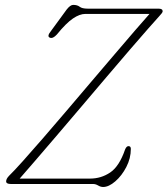

<svg xmlns="http://www.w3.org/2000/svg" viewBox="-20 -734 669 766"><path d="M351 0H23Q4.5 0 4.5 -10.5Q4.5 -20.5 16 -32.5Q36 -52 70.8 -90.8Q105.5 -129.5 150 -180.8Q194.5 -232 243.8 -290Q293 -348 342.8 -406.5Q392.5 -465 437.8 -518Q483 -571 519 -612.8Q555 -654.5 576.5 -678.5H320.5Q298 -678.5 271 -660.2Q244 -642 207 -596.5Q191 -579 179.5 -583.5Q165.5 -588.5 183.5 -610.5L246 -696Q260.5 -714.5 272 -714.5Q288.5 -714.5 298 -707Q307.5 -699.5 330 -699.5H612.5Q629 -699.5 629 -689Q629 -683.5 615 -669Q602.5 -655.5 571.5 -620.2Q540.5 -585 497.5 -535Q454.5 -485 404.8 -426.5Q355 -368 303.8 -307.5Q252.5 -247 205 -191.5Q157.5 -136 119.5 -91.8Q81.5 -47.5 58.5 -21.5H339Q383.5 -21.5 419.8 -46Q456 -70.5 479 -137.5Q484.5 -151 492.5 -151Q502 -151 502 -140Q502 -102.5 484 -67.8Q466 -33 440 -10.5Q414 12 391.5 12Q381.5 12 371.5 6Q361.5 0 351 0Z"/></svg>

Font: Fraunces 9pt Soft Thin
Style: Italic
Weight: 100
Italic angle: -16°
Version: Version 1.000;[b76b70a41]